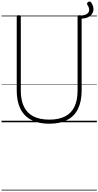

<svg xmlns="http://www.w3.org/2000/svg" viewBox="-20 -1622 1305 2547"><path d="M634 19Q528 19 447 -9Q366 -37 311.5 -92.5Q257 -148 229.5 -230.5Q202 -313 202 -422V-1401Q202 -1411 208 -1415.5Q214 -1420 228 -1420Q243 -1420 249.5 -1415.5Q256 -1411 256 -1401V-420Q256 -292 298 -206Q340 -120 424.5 -77.5Q509 -35 635 -35Q759 -35 842.5 -77.5Q926 -120 967.5 -206Q1009 -292 1009 -420V-1401Q1009 -1411 1015.5 -1415.5Q1022 -1420 1036 -1420Q1063 -1420 1063 -1401V-422Q1063 -277 1015 -178.5Q967 -80 871.5 -30.5Q776 19 634 19ZM1188 -1591Q1215 -1552 1219 -1513.5Q1223 -1475 1204 -1443Q1185 -1411 1143.5 -1392Q1102 -1373 1037 -1375V-1415Q1103 -1417 1133 -1437.5Q1163 -1458 1163 -1490.5Q1163 -1523 1138 -1560Q1132 -1570 1136 -1579.5Q1140 -1589 1149.5 -1595.5Q1159 -1602 1170 -1601.5Q1181 -1601 1188 -1591ZM0 895H1265V905H0ZM0 -20H1265V0H0ZM0 -505H1265V-500H0ZM0 -1415H1265V-1405H0Z"/></svg>

Font: Playwrite BE WAL Guides
Style: Regular
Weight: 400
Designer: Veronika Burian, José Scaglione
Foundry: TypeTogether
Version: Version 1.003